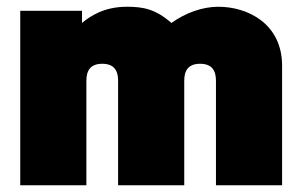

<svg xmlns="http://www.w3.org/2000/svg" viewBox="-20 -549 891 569"><path d="M40 0H236V-310C236 -341 249 -360 283 -360C317 -360 330 -341 330 -310V0H526V-310C526 -341 539 -360 573 -360C607 -360 620 -341 620 -310V0H816V-354C816 -479 714 -529 627 -529C580 -529 530 -511 488 -481C441 -522 405 -529 356 -529C287 -529 246 -500 223 -481V-517H40Z"/></svg>

Font: Finlandica Black
Style: Regular
Weight: 900
Designer: Niklas Ekholm, Juho Hiilivirta, Jaakko Suomalainen
Foundry: Helsinki Type Studio
Version: Version 2.000;Glyphs 3.2 (3202)